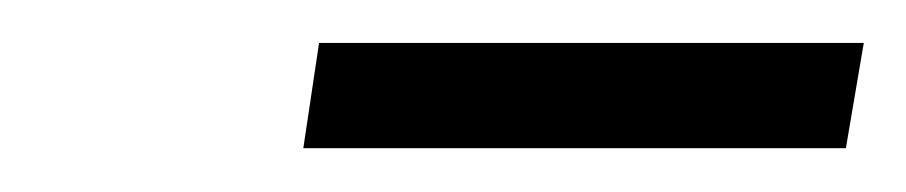

<svg xmlns="http://www.w3.org/2000/svg" viewBox="-20 -724 420 89"><path d="M380.4 -704.1 372.1 -655.3H120.6L127.9 -704.1Z"/></svg>

Font: Roboto Condensed Light
Style: Italic
Weight: 300
Italic angle: -12°
Designer: Christian Robertson
Foundry: Google
Version: Version 3.0; 2020